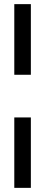

<svg xmlns="http://www.w3.org/2000/svg" viewBox="-20 -787 217 927"><path d="M49 -767H129V-426H49ZM49 -220H129V120H49Z"/></svg>

Font: Pridi Light
Style: Regular
Weight: 300
Designer: Katatrad Team
Foundry: CadsonDemak
Version: Version 1.003